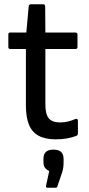

<svg xmlns="http://www.w3.org/2000/svg" viewBox="-20 -640 414 897"><path d="M241 11Q191 11 160 -6Q129 -23 115 -58Q101 -93 101 -149V-411H29Q19 -411 19 -420V-479Q19 -488 29 -488H103L114 -610Q115 -620 125 -620H182Q191 -620 191 -610L192 -488H332Q342 -488 342 -479V-420Q342 -411 332 -411H192V-152Q192 -106 208 -87Q224 -68 261 -68Q280 -68 298.5 -72.5Q317 -77 332 -84Q344 -87 344 -76V-17Q344 -8 336 -5Q318 2 294 6.5Q270 11 241 11ZM201 237Q194 237 195 228L210 159Q197 153 190 143.5Q183 134 183 117V102Q183 59 229 59Q254 59 265.5 70Q277 81 277 102V118Q277 132 275.5 143Q274 154 270 166L248 231Q247 237 239 237Z"/></svg>

Font: Sofia Sans Semi Condensed Medium
Style: Regular
Weight: 500
Designer: Botio Nikoltchev, Ani Petrova
Foundry: lettersoup
Version: Version 4.100